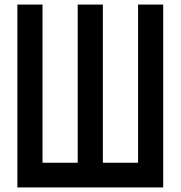

<svg xmlns="http://www.w3.org/2000/svg" viewBox="-20 -820 790 840"><path d="M166 -800V-108H320V-800H430V-108H584V-800H694V0H56V-800Z"/></svg>

Font: Martian Mono sWd Rg
Style: Regular
Weight: 400
Width: 6
Monospace: yes
Designer: Roman Shamin
Foundry: Evil Martians
Version: Version 1.000